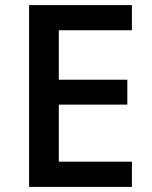

<svg xmlns="http://www.w3.org/2000/svg" viewBox="-20 -734 598 754"><path d="M498 0H94.2V-713.9H498V-615.2H210.9V-420.9H480V-323.2H210.9V-99.1H498Z"/></svg>

Font: TypoPRO Open Sans
Style: Regular
Weight: 600
Foundry: Ascender Corporation
Version: Version 1.10